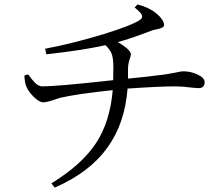

<svg xmlns="http://www.w3.org/2000/svg" viewBox="-20 -795 959 867"><path d="M227 52 212 33Q351 -52 415 -151Q477 -246 489 -388Q328 -371 250 -353Q239 -350 220 -343Q190 -333 175 -333Q157 -333 132 -358Q108 -382 99 -404Q92 -419 90 -454L107 -459Q128 -431 138 -421Q154 -405 171 -405Q239 -405 491 -433Q492 -454 492 -497Q491 -532 485 -550Q477 -572 456 -591Q349 -567 189 -550L184 -575Q310 -599 445 -640Q575 -680 612 -705Q625 -714 621 -726Q616 -739 588 -761L601 -775Q652 -762 684 -736Q721 -706 721 -681Q721 -670 690 -663Q673 -660 665 -657Q569 -620 512 -605Q536 -591 553 -577Q571 -560 571 -551Q571 -543 566 -529Q558 -506 558 -482Q558 -461 558 -440Q633 -447 719 -458Q752 -463 781 -469Q799 -473 808 -473Q841 -473 871 -459Q904 -444 904 -424Q904 -397 876 -397Q870 -397 849 -399Q804 -405 772 -405Q700 -405 556 -395Q544 -238 466 -130Q385 -16 227 52Z"/></svg>

Font: Cactus Classical Serif
Style: Regular
Weight: 400
Designer: Henry Chan (via Glyphwiki)、田海東、宇文滿月
Foundry: Moonlit Owen
Version: Version 1.000